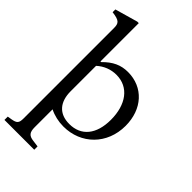

<svg xmlns="http://www.w3.org/2000/svg" viewBox="-315 -891 1230 1230"><g transform="rotate(45 300.0 -276.5)"><path d="M-6 247H264V217L219 211C178 206 164 189 164 143V-19C202 0 246 10 291 10C450 10 570 -108 570 -275C570 -426 475 -530 337 -530C273 -530 223 -507 170 -453H164V-800H150L-4 -756V-731C63 -723 74 -708 74 -666V153C74 194 65 205 24 212L-6 217ZM306 -28C212 -28 164 -87 164 -183V-413C201 -447 248 -465 297 -465C409 -465 476 -373 476 -236C476 -104 413 -28 306 -28Z"/></g></svg>

Font: Hedvig Letters Serif 24pt
Style: Regular
Weight: 400
Designer: Alexander Örn & Tor Weibull
Foundry: Kanon Foundry
Version: Version 1.000